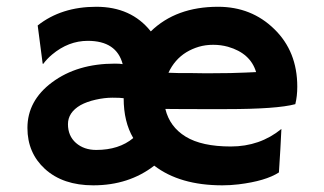

<svg xmlns="http://www.w3.org/2000/svg" viewBox="-20 -540 957 567"><path d="M435.5 -50.8Q360.4 7.3 255.4 7.3Q166 7.3 112.8 -41Q61 -88.4 61 -162.1Q61 -242.7 133.8 -296.9Q208 -352.1 319.3 -352.1Q334 -352.1 342.3 -350.6Q324.2 -419.4 239.3 -419.4Q182.1 -419.4 133.8 -378.9Q118.7 -366.2 107.4 -351.1L106 -352.1L91.3 -464.8Q161.1 -520 264.4 -520Q367.7 -520 425.3 -447.3Q500 -520 624 -520Q722.7 -520 790 -454.1Q857.9 -388.2 857.9 -284.2Q857.9 -255.9 852.1 -232.4Q797.9 -217.8 648.4 -217.8Q602.5 -217.8 567.1 -217.8Q531.7 -217.8 508.1 -218Q484.4 -218.3 468.3 -218.3Q481 -165.5 528.3 -136.5Q575.7 -107.4 661.6 -107.4Q747.6 -107.4 811 -159.2Q808.6 -105 803.7 -30.8Q764.6 -5.4 684.6 4.4Q660.2 7.3 636.7 7.3Q511.2 7.3 435.5 -50.8ZM477.5 -325.2Q490.7 -324.7 508.8 -324.2H544.4Q562.5 -323.7 579.1 -323.7H605.5Q632.8 -323.7 660.2 -324.2L705.1 -325.7Q722.7 -326.2 736.3 -327.1Q719.7 -382.8 653.3 -401.9Q632.3 -407.7 609.6 -407.7Q586.9 -407.7 567.1 -401.9Q547.4 -396 530.3 -385.7Q495.6 -364.3 477.5 -325.2ZM373.5 -132.3Q345.2 -180.2 345.2 -250Q335.4 -251.5 312 -251.5Q288.6 -251.5 262.5 -245.6Q236.3 -239.7 217.8 -229.5Q180.7 -208 180.7 -173.3Q180.7 -138.7 204.3 -117.9Q228 -97.2 264.2 -97.2Q331.5 -97.2 373.5 -132.3Z"/></svg>

Font: HammersmithOne
Style: Regular
Weight: 400
Designer: Nicole Fally
Foundry: Nicole Fally
Version: Version 1.003